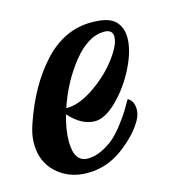

<svg xmlns="http://www.w3.org/2000/svg" viewBox="-150 -515 621 623"><g transform="rotate(-15 160.5 -203.5)"><path d="M52 -171Q38 -122 38 -84Q38 -14 84 -14Q108 -14 132.5 -26Q157 -38 174.5 -53.5Q192 -69 210.5 -93.5Q229 -118 237.5 -132Q246 -146 258 -167Q278 -156 278 -128Q278 -110 268 -92Q243 -48 189.5 -8.5Q136 31 71 31Q10 31 -31.5 -6.5Q-73 -44 -73 -106Q-73 -136 -61 -170Q-21 -288 48 -363Q117 -438 209 -438Q266 -438 287.5 -416.5Q309 -395 309 -360Q309 -317 281.5 -261.5Q254 -206 213 -165.5Q172 -125 138 -125Q93 -125 52 -171ZM58 -190Q59 -190 60 -190Q102 -190 152.5 -224.5Q203 -259 236 -303Q269 -347 269 -374Q269 -398 240 -398Q240 -398 239 -398Q186 -397 136 -335Q86 -273 58 -190Z"/></g></svg>

Font: Vervelle
Style: Script
Weight: 400
Monospace: yes
Designer: Nur Solikh
Foundry: Astageni Type
Version: Version 1.0